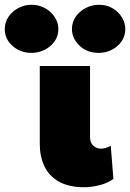

<svg xmlns="http://www.w3.org/2000/svg" viewBox="-120 -778 546 806"><path d="M235 8Q168 8 126.5 -16Q85 -40 66 -81Q47 -122 47 -173V-501H258V-202Q258 -179 271.5 -166.5Q285 -154 304 -154Q324 -154 345 -166L356 -27Q334 -10 299 -1Q264 8 235 8ZM12 -556Q-34 -556 -67 -585Q-100 -614 -100 -656Q-100 -685 -84 -708Q-68 -731 -42.5 -744.5Q-17 -758 12 -758Q43 -758 68.5 -744Q94 -730 109.5 -706.5Q125 -683 125 -656Q125 -626 108.5 -603.5Q92 -581 66.5 -568.5Q41 -556 12 -556ZM295 -556Q245 -556 213.5 -586.5Q182 -617 182 -656Q182 -686 198.5 -709Q215 -732 241 -745Q267 -758 295 -758Q329 -758 354 -742.5Q379 -727 392.5 -704Q406 -681 406 -656Q406 -627 390.5 -604.5Q375 -582 349.5 -569Q324 -556 295 -556Z"/></svg>

Font: Paytone One
Style: Regular
Weight: 400
Designer: Vernon Adams
Foundry: Vernon Adams
Version: Version 1.002; ttfautohint (v1.8.4.7-5d5b);gftools[0.9.23]